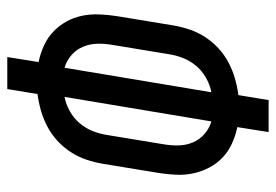

<svg xmlns="http://www.w3.org/2000/svg" viewBox="-138 -638 775 540"><g transform="rotate(-90 250.0 -367.5)"><path d="M149 0 163 -88Q139 -93 117 -103Q95 -113 78 -129Q61 -145 50 -165.5Q39 -186 33.5 -209.5Q28 -233 29 -258.5Q30 -284 34 -309L60 -467Q64 -490 71.5 -512.5Q79 -535 92.5 -556Q106 -577 124.5 -594Q143 -611 165 -622.5Q187 -634 210 -640.5Q233 -647 256 -650L270 -735H360L346 -647Q370 -642 392 -632Q414 -622 431 -606Q448 -590 459.5 -569.5Q471 -549 476 -525.5Q481 -502 480 -476.5Q479 -451 475 -426L449 -268Q445 -245 437.5 -222.5Q430 -200 416.5 -179Q403 -158 384.5 -141Q366 -124 344 -112.5Q322 -101 299 -94.5Q276 -88 253 -85L239 0ZM179 -161 248 -574Q227 -570 207.5 -559Q188 -548 174 -531.5Q160 -515 152 -495Q144 -475 141 -455L115 -297Q111 -275 111.5 -253.5Q112 -232 120 -213Q128 -194 143.5 -180.5Q159 -167 179 -161ZM261 -161Q282 -165 301.5 -176Q321 -187 335 -203.5Q349 -220 357 -240Q365 -260 368 -280L394 -438Q398 -460 397.5 -481.5Q397 -503 389 -522Q381 -541 365.5 -554.5Q350 -568 330 -574Z"/></g></svg>

Font: Iosevka Medium
Style: Italic
Weight: 500
Italic angle: -9°
Monospace: yes
Designer: Belleve Invis
Foundry: Belleve Invis
Version: Version 32.5.0; ttfautohint (v1.8.4)